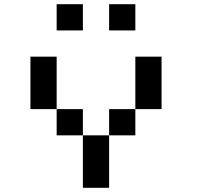

<svg xmlns="http://www.w3.org/2000/svg" viewBox="-20 -895 1040 915"><path d="M250 -875H375V-750H250ZM500 -875H625V-750H500ZM375 -250H500V0H375ZM250 -375H375V-250H250ZM125 -625H250V-375H125ZM500 -375H625V-250H500ZM625 -625H750V-375H625Z"/></svg>

Font: Pixel Operator Mono 8
Style: Regular
Weight: 400
Monospace: yes
Designer: Jayvee Enaguas (HarvettFox96)
Foundry: The Grandoplex Project
Version: Version 1.5.0 (October 25, 2015)